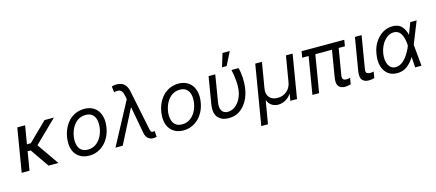

<svg xmlns="http://www.w3.org/2000/svg" viewBox="-63 -1447 5277 2326"><g transform="rotate(-15 2575.5 -284.5)"><path d="M130.7 -545.5H228.7L190.7 -317.5H239.3L472.3 -545.5H590.2L310.4 -273.1L500 0H376.4L215.6 -233.7H176.8L137.8 0H39.8Z M682.5 -275.6Q688.6 -312.9 701 -347.7Q713.4 -382.5 731.7 -413.4Q750 -444.2 774.3 -469.8Q798.7 -495.4 828.5 -513.7Q858.3 -532 893.6 -542.3Q929 -552.6 969.5 -552.6Q1025.9 -552.6 1068.9 -531.8Q1111.9 -511 1138.7 -473.2Q1165.5 -435.4 1175.1 -382.3Q1184.7 -329.2 1174 -264.2Q1164.1 -202.4 1138.1 -151.6Q1112.2 -100.9 1074.4 -64.6Q1036.6 -28.4 988.8 -8.5Q941.1 11.4 887.1 11.4Q811.8 11.4 761 -24.5Q708.8 -61.1 688.7 -124.3Q668.7 -187.5 682.5 -275.6ZM764.2 -165.5Q768.8 -142.8 778.4 -123.9Q788 -105.1 803.4 -91.8Q818.9 -78.5 840 -71.2Q861.2 -63.9 888.5 -63.9Q946.4 -63.9 988.6 -93.4Q1031.6 -123.6 1057.7 -171Q1083.8 -218.4 1093 -275.6Q1101.6 -329.5 1092.3 -375Q1087.7 -398.1 1077.8 -416.9Q1067.8 -435.7 1052.6 -449.2Q1037.3 -462.7 1016.3 -470Q995.4 -477.3 968 -477.3Q938.2 -477.3 912.6 -468.9Q887.1 -460.6 865.9 -446Q844.8 -431.5 827.8 -411.4Q810.7 -391.3 797.9 -367.5Q785.2 -343.8 776.6 -317.5Q768.1 -291.2 763.5 -264.2Q755 -211.6 764.2 -165.5Z M1500.7 -533.4 1490.8 -579.5Q1487.2 -596.6 1482.2 -611.2Q1477.3 -625.7 1468.9 -636.4Q1460.6 -647 1448.3 -653.1Q1436.1 -659.1 1417.3 -659.1Q1396 -659.1 1373.6 -653.4L1365.1 -727.3Q1371.8 -730.1 1389 -733.7Q1406.2 -737.2 1427.6 -737.2Q1542.6 -737.2 1567.5 -613.6L1670.5 -110.8Q1672.2 -103.7 1674.2 -96.9Q1676.1 -90.2 1679 -83.5Q1685 -69.6 1706 -69.6Q1710.2 -69.6 1716.6 -70.3Q1723 -71 1726.6 -71L1732.2 2.8Q1706.3 7.8 1691.8 7.8Q1650.9 7.8 1623.8 -16.5Q1596.6 -40.8 1587.4 -90.9L1527 -419H1521.3L1306.8 0H1215.9Z M1864.3 -275.6Q1870.4 -312.9 1882.8 -347.7Q1895.2 -382.5 1913.5 -413.4Q1931.8 -444.2 1956.1 -469.8Q1980.5 -495.4 2010.3 -513.7Q2040.1 -532 2075.5 -542.3Q2110.8 -552.6 2151.3 -552.6Q2207.7 -552.6 2250.7 -531.8Q2293.7 -511 2320.5 -473.2Q2347.3 -435.4 2356.9 -382.3Q2366.5 -329.2 2355.8 -264.2Q2345.9 -202.4 2320 -151.6Q2294 -100.9 2256.2 -64.6Q2218.4 -28.4 2170.6 -8.5Q2122.9 11.4 2068.9 11.4Q1993.6 11.4 1942.8 -24.5Q1890.6 -61.1 1870.6 -124.3Q1850.5 -187.5 1864.3 -275.6ZM1946 -165.5Q1950.6 -142.8 1960.2 -123.9Q1969.8 -105.1 1985.3 -91.8Q2000.7 -78.5 2021.8 -71.2Q2043 -63.9 2070.3 -63.9Q2128.2 -63.9 2170.5 -93.4Q2213.4 -123.6 2239.5 -171Q2265.6 -218.4 2274.9 -275.6Q2283.4 -329.5 2274.1 -375Q2269.5 -398.1 2259.6 -416.9Q2249.6 -435.7 2234.4 -449.2Q2219.1 -462.7 2198.2 -470Q2177.2 -477.3 2149.9 -477.3Q2120 -477.3 2094.5 -468.9Q2068.9 -460.6 2047.8 -446Q2026.6 -431.5 2009.6 -411.4Q1992.5 -391.3 1979.8 -367.5Q1967 -343.8 1958.5 -317.5Q1949.9 -291.2 1945.3 -264.2Q1936.8 -211.6 1946 -165.5Z M2474.4 -211.6 2529.8 -545.5H2613.6L2558.2 -210.2Q2551.8 -170.5 2556.8 -142.9Q2561.8 -115.4 2574.4 -98.5Q2587 -81.7 2605.6 -74.2Q2624.3 -66.8 2644.9 -66.8Q2689.6 -66.8 2730.5 -94.8Q2750.4 -108.3 2767.6 -127.7Q2784.8 -147 2798.5 -170.5Q2812.1 -193.9 2821.6 -220.9Q2831 -247.9 2835.2 -277Q2839.8 -308.2 2840.7 -340.9Q2841.6 -373.6 2838.1 -411.2Q2831.3 -484.7 2816.8 -545.5H2904.8Q2912.3 -523.8 2917.4 -492.2Q2922.6 -460.6 2924.7 -424.5Q2926.8 -388.5 2925.2 -350.3Q2923.7 -312.1 2917.6 -277Q2911.6 -241.1 2900.2 -206.1Q2888.8 -171.2 2871.4 -139.4Q2854 -107.6 2830.6 -79.9Q2807.2 -52.2 2776.6 -30.9Q2718.8 9.9 2636.4 9.9Q2549.7 9.9 2502.5 -43.3Q2455.3 -96.9 2474.4 -211.6ZM2714.5 -606.5 2765.6 -772.7H2856.5L2772.7 -606.5Z M3115.1 -545.5H3198.9L3144.9 -223Q3134.2 -156.2 3168.7 -115.4Q3203.5 -73.9 3271.3 -73.9Q3305.4 -73.9 3334.9 -84.7Q3364.3 -95.5 3387.3 -115.1Q3410.2 -134.6 3425.4 -162.1Q3440.7 -189.6 3446 -223L3500 -545.5H3583.8L3492.9 0H3409.1L3423.3 -81H3419Q3404.1 -59.7 3385.5 -43.3Q3366.8 -27 3346.1 -15.8Q3325.3 -4.6 3302.7 1.2Q3280.2 7.1 3257.1 7.1Q3234.7 7.1 3214.3 1.2Q3193.9 -4.6 3176.8 -15.8Q3159.8 -27 3146.8 -43.3Q3133.9 -59.7 3126.4 -81H3122.2L3073.9 204.5H2990.1Z M3696 -545.5H4231.5L4218.8 -467.3H4140.3L4085.2 -134.9Q4082 -115.8 4085.8 -104Q4089.5 -92.3 4097.1 -85.9Q4104.8 -79.5 4115.2 -77.4Q4125.7 -75.3 4136.4 -75.3Q4148.1 -75.3 4160.5 -77.8Q4172.9 -80.3 4180.4 -82.4L4167.6 -4.3Q4155.9 -1.1 4136.9 3Q4117.9 7.1 4092.3 7.1Q4043 7.1 4015.6 -24.5Q3988.6 -56.5 4001.4 -134.9L4056.5 -467.3H3847.7L3769.9 0H3686.1L3763.8 -467.3H3683.2Z M4296.9 -134.9 4365.1 -545.5H4448.9L4380.7 -134.9Q4374.3 -96.6 4392.8 -85.9Q4410.9 -75.3 4433.2 -75.3Q4438.6 -75.3 4444.8 -76Q4451 -76.7 4456.9 -77.8Q4462.7 -78.8 4467.7 -80.1Q4472.7 -81.3 4475.9 -82.4L4463.1 -2.8Q4451.3 0.4 4433.1 3.7Q4414.8 7.1 4389.2 7.1Q4339.5 7.1 4311.8 -24.5Q4284.1 -56.1 4296.9 -134.9Z M4563.9 -278.4Q4570.3 -319.2 4582.9 -354.2Q4595.5 -389.2 4615.8 -420.5Q4635.7 -451.3 4659.8 -475.9Q4683.9 -500.4 4711.6 -517.4Q4739.3 -534.4 4770.4 -543.5Q4801.5 -552.6 4835.2 -552.6Q4911.9 -552.6 4950.6 -509.6Q4989.3 -466.6 5004.3 -400.6L5059.7 -545.5H5139.2L5029.8 -271.3L5028.8 -267.4L5054 0H4974.4L4966.3 -133.2Q4926.8 -67.5 4873.2 -27.7Q4844.5 -6.4 4813.6 2.5Q4782.7 11.4 4747.2 11.4Q4711.6 11.4 4683.4 1.8Q4655.2 -7.8 4631.7 -26.6Q4585.2 -64.3 4567.5 -128.9Q4549.7 -193.5 4563.9 -278.4ZM4748.6 -63.9Q4768.8 -63.9 4787.3 -69.8Q4805.8 -75.6 4822.4 -86.1Q4839.1 -96.6 4854 -111Q4869 -125.4 4882.1 -142.4Q4895.2 -159.4 4906.6 -177Q4918 -194.6 4927.4 -211.6Q4936.8 -228.7 4943.9 -244.7Q4951 -260.7 4956 -274.1L4957.4 -278.1V-279.8Q4957 -292.3 4955.6 -307Q4954.2 -321.7 4951.5 -337.7Q4948.9 -353.7 4944.6 -370.4Q4940.3 -387.1 4933.9 -403.1Q4927.6 -419 4918.5 -432.7Q4909.4 -446.4 4897 -456.1Q4884.6 -465.9 4868.6 -471.6Q4852.6 -477.3 4832.4 -477.3Q4799.4 -477.3 4769 -461.5Q4738.6 -445.7 4713.8 -417.6Q4688.9 -389.6 4671 -350.7Q4653.1 -311.8 4644.9 -265.6Q4638.1 -222.7 4641.9 -185.7Q4645.6 -148.8 4659.1 -121.8Q4672.6 -94.8 4695.1 -79.4Q4717.7 -63.9 4748.6 -63.9Z"/></g></svg>

Font: Inter P
Style: Italic
Weight: 400
Italic angle: -9.40001°
Designer: Rasmus Andersson
Foundry: rsms
Version: Version 3.018;git-588b23468